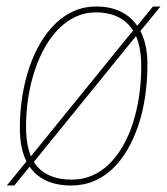

<svg xmlns="http://www.w3.org/2000/svg" viewBox="-20 -560 513 590"><path d="M450 -540H473L407 -459H406L78 -55H77L24 10H1L67 -71H68L396 -475H397ZM199 10Q148 10 113 -9.5Q78 -29 59.5 -68Q41 -107 41 -166Q41 -217 48.5 -264Q56 -311 70 -352.5Q84 -394 104.5 -428.5Q125 -463 151 -488Q177 -513 208 -526.5Q239 -540 275 -540Q325 -540 360 -519.5Q395 -499 414 -459.5Q433 -420 433 -362Q433 -311 426 -263.5Q419 -216 405 -174.5Q391 -133 371 -99Q351 -65 325 -40.5Q299 -16 267.5 -3Q236 10 199 10ZM201 -8Q234 -8 263 -20.5Q292 -33 315.5 -56Q339 -79 357.5 -111Q376 -143 388.5 -182Q401 -221 407.5 -265Q414 -309 414 -357Q414 -440 378 -481Q342 -522 274 -522Q242 -522 213.5 -509Q185 -496 161 -472Q137 -448 118.5 -415.5Q100 -383 87 -344Q74 -305 67 -261Q60 -217 60 -170Q60 -86 95.5 -47Q131 -8 201 -8Z"/></svg>

Font: Georama ExtraCondensed Thin Thin
Style: Italic
Weight: 250
Italic angle: -9°
Version: Version 1.001